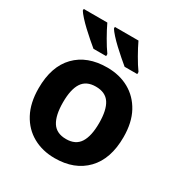

<svg xmlns="http://www.w3.org/2000/svg" viewBox="-180 -896 979 1036"><g transform="rotate(30 309.5 -378.0)"><path d="M574 -274Q574 -138 502.5 -64Q431 10 308 10Q232 10 172.5 -23Q113 -56 79 -119.5Q45 -183 45 -274Q45 -410 116 -483Q187 -556 311 -556Q388 -556 447 -523Q506 -490 540 -427.5Q574 -365 574 -274ZM197 -274Q197 -193 223.5 -151.5Q250 -110 310 -110Q369 -110 395.5 -151.5Q422 -193 422 -274Q422 -355 395.5 -395.5Q369 -436 309 -436Q250 -436 223.5 -395.5Q197 -355 197 -274ZM383 -766Q399 -732 423 -690Q447 -648 468 -619V-606H389Q372 -620 349.5 -639.5Q327 -659 303.5 -681Q280 -703 262 -723Q244 -743 236 -756V-766ZM189 -766Q205 -732 229 -690Q253 -648 274 -619V-606H195Q178 -620 155.5 -639.5Q133 -659 109.5 -681Q86 -703 68 -723Q50 -743 42 -756V-766Z"/></g></svg>

Font: Noto IKEA Simplified Chinese
Style: Bold
Weight: 700
Designer: Monotype Design Team
Foundry: Monotype Imaging Inc.
Version: Version 1.100